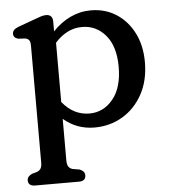

<svg xmlns="http://www.w3.org/2000/svg" viewBox="-52 -527 713 807"><g transform="rotate(-5 305.0 -123.5)"><path d="M199.5 -446.5V-405.5Q233 -441 274 -460.5Q315 -480 360.5 -480Q421 -480 468 -449.8Q515 -419.5 541.8 -366.2Q568.5 -313 568.5 -244Q568.5 -166 537 -108.5Q505.5 -51 452.5 -19.5Q399.5 12 334 12Q259.5 12 203.5 -36V139.5Q203.5 157 209.5 165.8Q215.5 174.5 226.5 177.5L256 182.5Q277.5 191 277.5 208.5Q277.5 233 248.5 233H63.5Q34.5 233 34.5 208.5Q34.5 192 56 182.5L74.5 177.5Q85.5 174 91.5 165.5Q97.5 157 97.5 139.5V-354Q97.5 -370.5 92.2 -377.2Q87 -384 77 -386L46 -388Q26.5 -393.5 26.5 -410Q26.5 -428 52 -437.5L123.5 -463.5Q137.5 -469 149.5 -472.8Q161.5 -476.5 171.5 -476.5Q199.5 -476.5 199.5 -446.5ZM318 -413.5Q284.5 -413.5 255.8 -398.8Q227 -384 203.5 -357V-107Q251 -48.5 318 -48.5Q377 -48.5 417 -97Q457 -145.5 457 -233.5Q457 -319.5 417.5 -366.5Q378 -413.5 318 -413.5Z"/></g></svg>

Font: Fraunces 9pt SuperSoft
Style: Regular
Weight: 400
Version: Version 1.000;[b76b70a41]